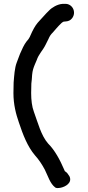

<svg xmlns="http://www.w3.org/2000/svg" viewBox="-20 -774 450 986"><path d="M141 -345C143 -361 144 -372 145 -390C147 -412 152 -426 159 -443L168 -464C179 -497 200 -515 214 -544L228 -572C236 -590 240 -596 252 -608C264 -621 271 -631 282 -642L296 -656C297 -657 305 -663 308 -663L319 -664C332 -665 342 -670 350 -680C375 -712 351 -758 311 -754H300C274 -752 246 -735 232 -720L218 -706C206 -694 199 -684 186 -671C167 -651 159 -639 145 -611C135 -589 131 -576 117 -562C103 -544 93 -521 83 -498L75 -477L66 -453C55 -425 53 -386 50 -350C50 -332 49 -316 49 -296C49 -237 62 -188 77 -145C98 -82 121 -22 159 23C179 45 195 69 210 97C227 131 237 169 264 189C268 192 277 193 292 190C316 185 352 165 337 132C330 121 325 112 313 105C312 102 310 99 309 96C288 47 262 -2 227 -37C191 -78 175 -143 154 -200C144 -226 140 -261 140 -296C140 -315 141 -328 141 -345Z"/></svg>

Font: Dictator
Style: Regular
Weight: 500
Version: Version MIL.1277